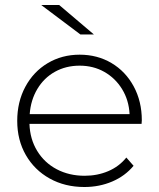

<svg xmlns="http://www.w3.org/2000/svg" viewBox="-20 -745 637 769"><path d="M49 -261Q49 -337 81.5 -397.5Q114 -458 171 -492Q228 -526 299 -526Q370 -526 426.5 -492.5Q483 -459 515.5 -399Q548 -339 548 -263L547 -249H98Q100 -188 129 -140.5Q158 -93 207.5 -67Q257 -41 319 -41Q370 -41 413.5 -59.5Q457 -78 486 -114L515 -81Q481 -40 429.5 -18Q378 4 318 4Q240 4 179 -30Q118 -64 83.5 -124Q49 -184 49 -261ZM499 -288Q496 -344 469 -388Q442 -432 398 -457Q354 -482 299 -482Q244 -482 200 -457.5Q156 -433 129.5 -388.5Q103 -344 99 -288ZM145 -725H217L356 -607H302Z"/></svg>

Font: Goldbeck Next Light
Style: Regular
Weight: 300
Designer: Julieta Ulanovsky
Foundry: Julieta Ulanovsky
Version: Version 7.200